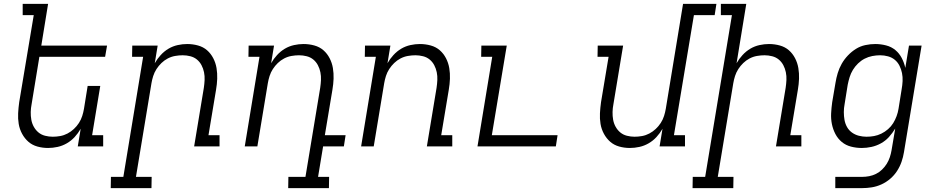

<svg xmlns="http://www.w3.org/2000/svg" viewBox="-20 -755 4840 990"><path d="M228 8Q199 8 172.5 0.5Q146 -7 126.5 -24Q107 -41 94 -65Q81 -89 76.5 -116Q72 -143 73.5 -171Q75 -199 79 -228L154 -677H97V-735H228L193 -520H532L522 -462H183L143 -218Q139 -198 138.5 -177.5Q138 -157 141.5 -137.5Q145 -118 154.5 -101Q164 -84 178.5 -72Q193 -60 212.5 -55Q232 -50 252 -50Q271 -50 290.5 -53.5Q310 -57 328 -66.5Q346 -76 361 -90Q376 -104 387 -121Q398 -138 404 -157Q410 -176 413 -194L432 -312H497L455 -58H512V0H381L396 -91Q383 -68 365 -48.5Q347 -29 324.5 -16Q302 -3 277 2.5Q252 8 228 8Z M761 215H551L552 157H616L718 -462H661L662 -520H793L778 -429Q791 -452 809 -471.5Q827 -491 849 -504Q871 -517 896 -522.5Q921 -528 945 -528Q974 -528 1001 -520.5Q1028 -513 1047.5 -496Q1067 -479 1079.5 -455Q1092 -431 1096.5 -404Q1101 -377 1100 -349Q1099 -321 1094 -292L1055 -58H1112V0H981L1031 -302Q1034 -322 1035 -342.5Q1036 -363 1032 -382.5Q1028 -402 1019 -419Q1010 -436 995.5 -448Q981 -460 961.5 -465Q942 -470 922 -470Q903 -470 883 -466.5Q863 -463 845 -453.5Q827 -444 812.5 -430Q798 -416 787 -399Q776 -382 770 -363Q764 -344 761 -326L681 157H762Z M1676 215H1466L1467 157H1555L1631 -302Q1634 -322 1635 -342.5Q1636 -363 1632 -382.5Q1628 -402 1619 -419Q1610 -436 1595.5 -448Q1581 -460 1561.5 -465Q1542 -470 1522 -470Q1503 -470 1483 -466.5Q1463 -463 1445 -453.5Q1427 -444 1412.5 -430Q1398 -416 1387 -399Q1376 -382 1370 -363Q1364 -344 1361 -326L1307 0H1242L1318 -462H1261L1262 -520H1393L1378 -429Q1391 -452 1409 -471.5Q1427 -491 1449 -504Q1471 -517 1496 -522.5Q1521 -528 1545 -528Q1574 -528 1601 -520.5Q1628 -513 1647.5 -496Q1667 -479 1679.5 -455Q1692 -431 1696.5 -404Q1701 -377 1700 -349Q1699 -321 1694 -292L1655 -58H1762L1753 0H1646L1620 157H1677Z M1842 0 1918 -462H1861L1862 -520H1993L1978 -429Q1991 -452 2009 -471.5Q2027 -491 2049 -504Q2071 -517 2096 -522.5Q2121 -528 2145 -528Q2174 -528 2201 -520.5Q2228 -513 2247.5 -496Q2267 -479 2279.5 -455Q2292 -431 2296.5 -404Q2301 -377 2300 -349Q2299 -321 2294 -292L2255 -58H2312V0H2181L2231 -302Q2234 -322 2235 -342.5Q2236 -363 2232 -382.5Q2228 -402 2219 -419Q2210 -436 2195.5 -448Q2181 -460 2161.5 -465Q2142 -470 2122 -470Q2103 -470 2083 -466.5Q2063 -463 2045 -453.5Q2027 -444 2012.5 -430Q1998 -416 1987 -399Q1976 -382 1970 -363Q1964 -344 1961 -326L1907 0Z M2442 0 2518 -462H2461L2462 -520H2593L2516 -58H2855L2846 0Z M3228 8Q3199 8 3172.5 0.5Q3146 -7 3126.5 -24Q3107 -41 3094 -65Q3081 -89 3076.5 -116Q3072 -143 3073.5 -171Q3075 -199 3079 -228L3118 -462H3061L3062 -520H3193L3143 -218Q3139 -198 3138.5 -177.5Q3138 -157 3141.5 -137.5Q3145 -118 3154.5 -101Q3164 -84 3178.5 -72Q3193 -60 3212.5 -55Q3232 -50 3252 -50Q3271 -50 3290.5 -53.5Q3310 -57 3328 -66.5Q3346 -76 3361 -90Q3376 -104 3387 -121Q3398 -138 3404 -157Q3410 -176 3413 -194L3502 -735H3674L3665 -677H3558L3455 -58H3512V0H3381L3396 -91Q3383 -68 3365 -48.5Q3347 -29 3324.5 -16Q3302 -3 3277 2.5Q3252 8 3228 8Z M3761 215H3551L3552 157H3616L3754 -677H3697V-735H3828L3778 -429Q3791 -452 3809 -471.5Q3827 -491 3849 -504Q3871 -517 3896 -522.5Q3921 -528 3945 -528Q3974 -528 4001 -520.5Q4028 -513 4047.5 -496Q4067 -479 4079.5 -455Q4092 -431 4096.5 -404Q4101 -377 4100 -349Q4099 -321 4094 -292L4055 -58H4112V0H3981L4031 -302Q4034 -322 4035 -342.5Q4036 -363 4032 -382.5Q4028 -402 4019 -419Q4010 -436 3995.5 -448Q3981 -460 3961.5 -465Q3942 -470 3922 -470Q3903 -470 3883 -466.5Q3863 -463 3845 -453.5Q3827 -444 3812.5 -430Q3798 -416 3787 -399Q3776 -382 3770 -363Q3764 -344 3761 -326L3681 157H3762Z M4287 215V157H4425Q4443 157 4461.5 153.5Q4480 150 4497 141.5Q4514 133 4528 119.5Q4542 106 4552 90Q4562 74 4568 56Q4574 38 4577 20L4596 -92Q4582 -69 4564 -49Q4546 -29 4522.5 -16Q4499 -3 4473.5 2.5Q4448 8 4424 8Q4395 8 4368 1Q4341 -6 4320.5 -23Q4300 -40 4287.5 -64Q4275 -88 4269.5 -115Q4264 -142 4265.5 -170.5Q4267 -199 4271 -228L4288 -328Q4292 -353 4299.5 -378Q4307 -403 4320 -426Q4333 -449 4352 -469Q4371 -489 4393.5 -503Q4416 -517 4442 -522.5Q4468 -528 4493 -528Q4521 -528 4548.5 -521Q4576 -514 4596.5 -497Q4617 -480 4629.5 -456Q4642 -432 4648 -405L4667 -520H4732L4641 30Q4637 55 4628.5 79.5Q4620 104 4605.5 126.5Q4591 149 4570 167Q4549 185 4524.5 196Q4500 207 4475 211Q4450 215 4425 215ZM4448 -50Q4468 -50 4487 -53.5Q4506 -57 4524.5 -66Q4543 -75 4559 -89Q4575 -103 4585.5 -120Q4596 -137 4603 -156Q4610 -175 4613 -194L4629 -294Q4633 -316 4634 -337Q4635 -358 4631 -378Q4627 -398 4618 -416Q4609 -434 4594 -446.5Q4579 -459 4559 -464.5Q4539 -470 4518 -470Q4498 -470 4477.5 -466Q4457 -462 4438.5 -452.5Q4420 -443 4404.5 -428Q4389 -413 4378 -395Q4367 -377 4361 -357.5Q4355 -338 4351 -318L4335 -218Q4331 -198 4331 -177Q4331 -156 4334.5 -136.5Q4338 -117 4347.5 -100Q4357 -83 4373 -71.5Q4389 -60 4408.5 -55Q4428 -50 4448 -50Z"/></svg>

Font: Iosevka HT Light Extended
Style: Italic
Weight: 300
Width: 7
Italic angle: -9°
Monospace: yes
Designer: Belleve Invis
Foundry: Belleve Invis
Version: Version 32.3.0; ttfautohint (v1.8.4)